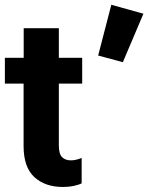

<svg xmlns="http://www.w3.org/2000/svg" viewBox="-20 -752 628 787"><path d="M0 -409.4H316.9V-515.1H0ZM76.7 -153.3Q76.7 -66.7 120.8 -26.1Q165 14.4 237.8 14.4Q262 14.4 282.7 9.9Q303.5 5.4 314.7 -0.5V-104.5Q304.2 -100.3 293 -97.5Q281.7 -94.7 270.5 -94.7Q247.3 -94.7 234.3 -108Q221.2 -121.3 221.2 -156.2V-636.5H77.1V-474.4L76.7 -460.2ZM382.3 -524.4 483.6 -497.1 567.9 -695.8 436.3 -732.4Z"/></svg>

Font: Roboto Flex
Style: Regular
Weight: 400
Designer: Berlow after Robertson
Foundry: Google
Version: Version 3.200;gftools[0.9.32]